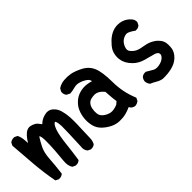

<svg xmlns="http://www.w3.org/2000/svg" viewBox="-4 -1016 1508 1508"><g transform="rotate(-45 750.0 -262.0)"><path d="M248.5 10.7 228 1 225.6 0 224.1 -2.4Q204.6 -32.7 210 -83.5Q214.8 -130.9 218.8 -186Q222.7 -241.7 222.7 -290Q222.7 -335.9 213.9 -351.1Q213.4 -351.6 212.9 -352.3Q212.4 -353 212.4 -353Q209.5 -351.1 205.6 -345.2Q190.9 -323.2 168.9 -279.8Q158.2 -258.8 151.6 -231.4Q145 -204.1 143.1 -170.9Q138.7 -101.6 128.9 -23.9L128.4 -20.5L125.5 -18.1Q119.6 -13.2 113 -10.3Q106.4 -7.3 98.9 -6.3Q91.3 -5.4 83 -5.9H81.1L79.6 -6.8L60.1 -16.6L55.7 -19L54.7 -23.4Q35.2 -126.5 26.4 -234.4Q17.6 -341.8 9.8 -447.8V-450.2L10.7 -452.6L20.5 -472.2L21.5 -474.1L23.4 -475.6Q42 -489.7 67.4 -487.3H69.3L70.8 -486.3L90.3 -476.6L93.3 -475.1L94.7 -471.7Q107.4 -442.9 109.4 -407.7Q110.4 -393.1 111.3 -378.4Q126.5 -404.3 147 -427.2Q182.1 -466.8 219.7 -459Q231.4 -456.5 241 -452.6Q250.5 -448.7 258.5 -443.6Q266.6 -438.5 272.9 -431.6Q284.7 -418.9 295.4 -403.8Q322.3 -431.2 359.9 -440.9Q381.8 -447.3 401.4 -443.8Q420.9 -440.4 436 -427.2Q464.8 -402.8 475.1 -363.8Q485.4 -326.7 487.8 -286.6Q488.3 -276.9 488.5 -264.4Q488.8 -252 488.8 -237.3Q488.8 -222.7 488.3 -205.3Q487.8 -188 486.8 -168.5Q483.4 -90.8 483.4 -64Q483.4 -49.3 480.2 -35.6Q477.1 -22 470.7 -9.3L469.7 -7.3L468.3 -6.3Q451.7 8.3 425.8 5.9H423.8L422.4 4.9L402.8 -4.9L400.9 -5.9L399.9 -7.3Q379.4 -32.2 385.7 -67.4Q393.6 -249 392.6 -286.6Q391.6 -322.8 383.3 -339.8L381.3 -343.3Q381.3 -343.3 380.9 -343.8Q380.4 -345.7 377.9 -345.7Q375.5 -345.7 370.1 -341.3Q367.2 -339.4 364.3 -335.9Q361.3 -332.5 358.4 -327.6Q355.5 -322.8 352.5 -316.9Q349.6 -311 346.7 -303.5Q343.8 -295.9 340.8 -287.1Q327.1 -243.2 318.4 -164.6Q309.6 -84.5 297.9 -6.3L297.4 -2.9L294.4 -0.5Q277.8 14.2 252 11.7H250.5Z M914.1 11.7Q895.5 9.3 881.3 -2.4L880.4 -3.4L879.4 -4.4L870.1 -19Q840.3 -5.4 813 1.5Q781.2 9.8 743.2 8.8Q704.6 7.8 669.4 -9.8Q634.8 -26.9 605.5 -54.7Q575.2 -84 565.9 -123.5Q556.6 -162.6 560.5 -202.1Q564.5 -241.7 578.1 -273.4Q591.3 -305.7 619.1 -332Q647.5 -359.4 685.5 -370.6Q723.6 -381.8 762.2 -377Q789.1 -373 810.5 -366.7Q806.2 -388.2 789.1 -400.4Q764.2 -418 734.9 -427.2Q707 -436 680.2 -429.2Q665 -424.8 651.1 -422.4Q637.2 -419.9 624 -418.9H621.1L618.7 -419.9L595.2 -431.6L593.3 -432.6L592.3 -434.1Q577.6 -450.7 580.1 -476.6V-478.5L581.1 -480.5L592.8 -502L594.2 -503.9L596.2 -505.4Q625.5 -524.4 662.1 -527.3Q697.8 -530.3 732.4 -524.4Q750.5 -521 772.2 -513.2Q793.9 -505.4 819.8 -492.2Q846.7 -478.5 866 -458.5Q885.3 -438.5 896.5 -412.1Q918.9 -360.4 919.9 -245.1Q920.9 -133.8 962.9 -33.2L964.8 -28.8L962.9 -24.9L953.1 -5.4L952.1 -3.4L950.2 -2Q934.6 9.3 916 11.7H915ZM814 -101.1 835.9 -120.1Q833.5 -136.7 831.8 -151.1Q830.1 -165.5 829.1 -179.2Q827.1 -205.6 825.2 -233.4Q787.1 -279.3 745.6 -277.8Q736.3 -277.3 728.3 -276.4Q720.2 -275.4 713.6 -273.9Q707 -272.5 701.4 -270Q695.8 -267.6 691.4 -264.9Q687 -262.2 683.6 -258.8Q665 -240.2 660.2 -214.8Q654.3 -188 657.2 -162.1Q658.2 -154.3 660.4 -147Q662.6 -139.6 666.5 -133.5Q670.4 -127.4 675.8 -122.1Q692.9 -105 718.8 -94.7Q743.2 -84.5 769 -88.4Q794.9 -92.3 814 -101.1Z M1217.3 13.7Q1189.9 9.3 1166 -5.4Q1144 -18.6 1121.1 -28.3L1118.7 -29.3L1117.2 -31.2Q1110.4 -40 1106.4 -50Q1102.5 -60.1 1101.6 -71.3V-72.3V-73.2Q1104 -92.8 1115.7 -106.9L1116.2 -107.4L1116.7 -107.9Q1133.3 -122.6 1159.2 -120.1H1161.1L1162.6 -119.1Q1188.5 -105 1212.4 -89.8Q1232.4 -76.7 1267.6 -82.5Q1303.2 -88.4 1324.2 -107.9Q1343.8 -125.5 1339.4 -144Q1334.5 -162.6 1304.2 -170.4Q1268.1 -179.2 1218.3 -193.8Q1192.9 -201.2 1171.9 -213.4Q1150.9 -225.6 1134.8 -242.2Q1124 -252.9 1115.7 -263.7Q1107.4 -274.4 1101.3 -285.4Q1095.2 -296.4 1091.3 -307.1Q1080.1 -339.8 1083 -372.1Q1085.9 -404.3 1099.6 -429.7Q1113.3 -454.1 1144.5 -484.4Q1176.3 -515.1 1212.9 -528.8Q1250 -542.5 1289.6 -536.1Q1329.6 -529.8 1360.8 -502.4Q1394 -473.6 1389.6 -442.9L1389.2 -441.4L1388.7 -439.9L1378.9 -420.4L1377.9 -418.5L1376.5 -417.5Q1359.9 -402.8 1334 -405.3L1331.5 -405.8L1329.1 -407.2Q1313.5 -418.9 1299.6 -426.5Q1285.6 -434.1 1275.9 -436.8Q1266.1 -439.5 1258.8 -438Q1233.4 -434.1 1213.6 -417.7Q1193.8 -401.4 1182.6 -370.1Q1172.4 -341.8 1189.5 -322.8Q1192.9 -319.3 1196.3 -315.9Q1199.7 -312.5 1202.9 -309.3Q1206.1 -306.2 1209.5 -303.5Q1212.9 -300.8 1216.3 -298.6Q1219.7 -296.4 1223.1 -294.2Q1226.6 -292 1230 -290.5Q1251 -279.8 1299.8 -272.5Q1313 -270.5 1325.2 -267.1Q1337.4 -263.7 1348.6 -258.8Q1359.9 -253.9 1370.1 -247.8Q1380.4 -241.7 1390.1 -234.4Q1395 -230 1399.9 -225.6Q1404.8 -221.2 1408.7 -216.6Q1412.6 -211.9 1416.3 -207.3Q1419.9 -202.6 1422.9 -198Q1425.8 -193.4 1428 -188.2Q1430.2 -183.1 1431.9 -178Q1433.6 -172.9 1434.6 -168Q1436.5 -156.2 1437 -145Q1437.5 -133.8 1436.5 -122.6Q1435.5 -111.3 1433.6 -100.1Q1425.8 -65.4 1394.5 -35.6Q1363.3 -6.8 1315.9 4.4Q1269.5 15.6 1218.3 13.7H1217.8Z"/></g></svg>

Font: NaikaiFont
Style: Bold
Weight: 700
Version: Version 1.89